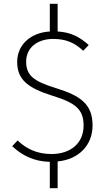

<svg xmlns="http://www.w3.org/2000/svg" viewBox="-20 -837 564 1006"><path d="M465 -180C465 -293 399 -336 274 -375C156 -411 117 -442 117 -514C117 -586 174 -633 259 -633C323 -633 369 -615 416 -571L445 -601C399 -642 353 -668 282 -672V-817H241V-672C138 -666 70 -600 70 -513C70 -422 122 -377 256 -335C376 -298 418 -264 418 -179C418 -86 349 -30 250 -30C171 -30 117 -59 72 -101L44 -71C95 -23 157 9 241 11V149H282V9C393 -2 465 -76 465 -180Z"/></svg>

Font: Fira Sans ExtraLight
Style: Regular
Weight: 200
Designer: bBox Type GmbH & Carrois Corporate GbR & Edenspiekermann AG
Foundry: bBox Type GmbH & Carrois Corporate GbR & Edenspiekermann AG
Version: Version 4.300;PS 004.300;hotconv 1.0.88;makeotf.lib2.5.64775